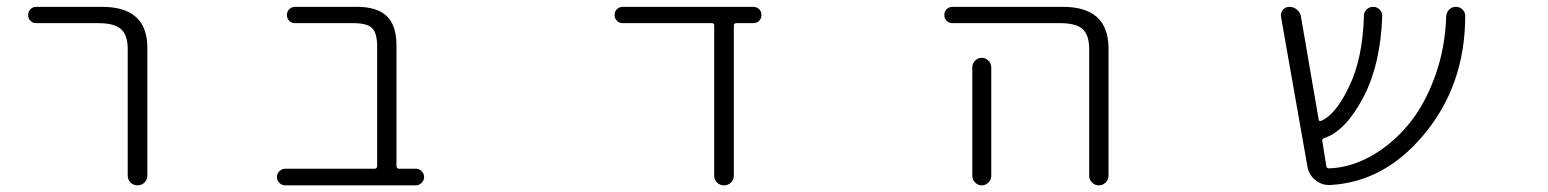

<svg xmlns="http://www.w3.org/2000/svg" viewBox="-20 -565 4540 563"><path d="M85.9 -497.1Q76.2 -497.1 69.3 -503.9Q62.5 -510.7 62.5 -521Q62.5 -531.2 69.3 -538.1Q76.2 -544.9 85.9 -544.9H279.3Q412.1 -544.9 412.1 -424.8V-50.8Q412.1 -38.1 403.8 -29.8Q395.5 -21.5 383.3 -21.5Q371.1 -21.5 362.8 -29.8Q354.5 -38.1 354.5 -50.8V-420.9Q354.5 -461.9 335 -479.5Q315.4 -497.1 269.5 -497.1Z M1085.9 -428.7Q1085.9 -467.8 1071.3 -482.4Q1056.6 -497.1 1016.6 -497.1H845.7Q835 -497.1 828.1 -503.9Q821.3 -510.7 821.3 -521Q821.3 -531.2 828.1 -538.1Q835 -544.9 845.7 -544.9H1027.3Q1085.9 -544.9 1114.3 -517.6Q1142.6 -490.2 1142.6 -431.6V-78.1Q1142.6 -70.3 1150.4 -70.3H1199.2Q1209 -70.3 1216.3 -63Q1223.6 -55.7 1223.6 -45.9Q1223.6 -36.1 1216.3 -28.8Q1209 -21.5 1199.2 -21.5H816.4Q806.6 -21.5 799.3 -28.8Q792 -36.1 792 -45.9Q792 -55.7 799.3 -63Q806.6 -70.3 816.4 -70.3H1078.1Q1085.9 -70.3 1085.9 -78.1Z M2131.8 -50.8Q2131.8 -38.1 2123.5 -29.8Q2115.2 -21.5 2103 -21.5Q2090.8 -21.5 2082.5 -29.8Q2074.2 -38.1 2074.2 -50.8V-490.2Q2074.2 -497.1 2067.4 -497.1H1805.7Q1795.9 -497.1 1789.1 -503.9Q1782.2 -510.7 1782.2 -521Q1782.2 -531.2 1789.1 -538.1Q1795.9 -544.9 1805.7 -544.9H2188.5Q2199.2 -544.9 2206.1 -538.1Q2212.9 -531.2 2212.9 -521Q2212.9 -510.7 2206.1 -503.9Q2199.2 -497.1 2188.5 -497.1H2139.6Q2131.8 -497.1 2131.8 -490.2Z M2773.4 -497.1Q2762.7 -497.1 2755.9 -503.9Q2749 -510.7 2749 -521Q2749 -531.2 2755.9 -538.1Q2762.7 -544.9 2773.4 -544.9H3096.7Q3229.5 -544.9 3230.5 -424.8V-49.8Q3230.5 -38.1 3222.2 -29.8Q3213.9 -21.5 3202.1 -21.5Q3190.4 -21.5 3182.1 -29.8Q3173.8 -38.1 3173.8 -49.8V-420.9Q3173.8 -461.9 3154.8 -479.5Q3135.7 -497.1 3088.9 -497.1ZM2886.7 -367.2V-72.3V-48.8Q2886.7 -38.1 2878.4 -29.8Q2870.1 -21.5 2858.9 -21.5Q2847.7 -21.5 2839.4 -29.8Q2831.1 -38.1 2831.1 -48.8V-72.3V-367.2Q2831.1 -378.9 2839.4 -387.2Q2847.7 -395.5 2858.9 -395.5Q2870.1 -395.5 2878.4 -387.2Q2886.7 -378.9 2886.7 -367.2Z M4268.6 -537.1Q4276.4 -529.3 4276.4 -518.6Q4276.4 -313.5 4153.3 -168Q4038.1 -31.2 3880.9 -22.5Q3878.9 -22.5 3877 -22.5Q3854.5 -22.5 3836.9 -37.1Q3817.4 -52.7 3813.5 -78.1L3736.3 -515.6Q3734.4 -527.3 3741.7 -536.1Q3749 -544.9 3760.7 -544.9Q3773.4 -544.9 3783.2 -536.6Q3793 -528.3 3794.9 -515.6L3846.7 -214.8Q3847.7 -208 3854.5 -210.9Q3897.5 -229.5 3936.5 -312.5Q3975.6 -392.6 3979.5 -518.6Q3979.5 -529.3 3987.3 -537.1Q3995.1 -544.9 4006.3 -544.9Q4017.6 -544.9 4025.4 -537.1Q4033.2 -529.3 4033.2 -518.6Q4028.3 -377 3978.5 -281.2Q3926.8 -181.6 3863.3 -160.2Q3856.4 -158.2 3857.4 -151.4L3869.1 -78.1Q3870.1 -71.3 3877 -71.3Q3937.5 -73.2 3997.1 -105.5Q4059.6 -139.6 4109.4 -199.2Q4159.2 -258.8 4190.4 -348.6Q4217.8 -426.8 4220.7 -517.6Q4221.7 -529.3 4229.5 -537.1Q4237.3 -544.9 4249 -544.9Q4260.7 -544.9 4268.6 -537.1Z"/></svg>

Font: Rounded Mgen+ 2m light
Style: Regular
Weight: 200
Designer: [Source Han Sans]
Ryoko NISHIZUKA  (kana & ideographs); Paul D. Hunt (Latin, Greek & Cyrillic); Wenlong ZHANG  (bopomofo
Version: Version 1.059.20150602